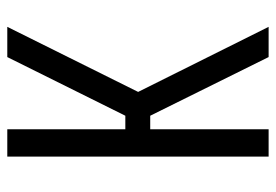

<svg xmlns="http://www.w3.org/2000/svg" viewBox="-138 -638 775 540"><g transform="rotate(-90 250.0 -367.5)"><path d="M360 0 195 -333H157V0H80V-735H157V-403H195L360 -735H445L262 -367L445 0Z"/></g></svg>

Font: Iosevka MaddieWtf
Style: Regular
Weight: 400
Monospace: yes
Designer: Belleve Invis
Foundry: Belleve Invis
Version: Version 31.3.0; ttfautohint (v1.8.3)